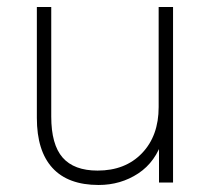

<svg xmlns="http://www.w3.org/2000/svg" viewBox="-20 -520 601 547"><path d="M261 7Q174 7 129.5 -41.5Q85 -90 85 -184V-500H126V-188Q126 -108 158.5 -71Q191 -34 258 -34Q337 -34 384.5 -83.5Q432 -133 432 -215V-500H473V0H433V-113L444 -124Q424 -59 374 -26Q324 7 261 7Z"/></svg>

Font: Muli ExtraLight
Style: Regular
Weight: 250
Designer: Vernon Adams
Foundry: Vernon Adams
Version: Version 2.100; ttfautohint (v1.8.1.43-b0c9)